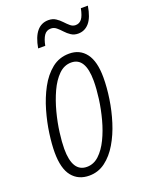

<svg xmlns="http://www.w3.org/2000/svg" viewBox="-138 -786 670 868"><g transform="rotate(-20 197.5 -352.5)"><path d="M139.2 9.8Q86.9 9.8 56.9 -27.3Q26.9 -64.5 26.9 -142.6Q26.9 -180.7 33.9 -231.9Q41 -283.2 56.4 -336.9Q71.8 -390.6 96.7 -436.8Q121.6 -482.9 157.2 -511.5Q192.9 -540 240.7 -540Q292 -540 321 -501.7Q350.1 -463.4 350.1 -385.7Q350.1 -338.4 342 -284.4Q334 -230.5 317.6 -178.5Q301.3 -126.5 276.1 -84Q251 -41.5 216.8 -15.9Q182.6 9.8 139.2 9.8ZM142.6 -31.2Q175.3 -31.2 201.2 -55.4Q227.1 -79.6 246.3 -119.1Q265.6 -158.7 278.3 -206.1Q291 -253.4 297.4 -300.8Q303.7 -348.1 303.7 -386.7Q303.7 -499 235.8 -499Q201.7 -499 175.3 -472.9Q148.9 -446.8 129.6 -404.8Q110.4 -362.8 97.7 -314.5Q85 -266.1 79.1 -220.5Q73.2 -174.8 73.2 -142.6Q73.2 -31.2 142.6 -31.2ZM117.7 -609.9Q135.7 -714.4 204.6 -714.4Q224.6 -714.4 239.3 -704.8Q253.9 -695.3 265.6 -682.6Q277.3 -669.9 288.6 -660.4Q299.8 -650.9 313.5 -650.9Q331.5 -650.9 343 -665.3Q354.5 -679.7 361.3 -714.8H395Q386.2 -660.2 364.7 -635.5Q343.3 -610.8 311.5 -610.8Q292 -610.8 277.6 -620.4Q263.2 -629.9 251.7 -642.6Q240.2 -655.3 228.5 -665Q216.8 -674.8 202.1 -674.8Q180.7 -674.8 169.2 -657.7Q157.7 -640.6 151.9 -609.9Z"/></g></svg>

Font: Open Sans Condensed Light
Style: Italic
Weight: 300
Width: 3
Italic angle: -12°
Designer: Monotype Design Team
Foundry: Monotype Imaging Inc.
Version: Version 3.000; ttfautohint (v1.8.4)